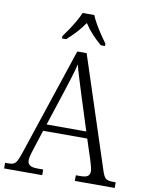

<svg xmlns="http://www.w3.org/2000/svg" viewBox="-100 -1002 825 1072"><g transform="rotate(10 312.5 -465.5)"><path d="M-1 0V-32H17Q36 -32 47 -37Q58 -42 66 -57Q74 -72 84 -102L288 -714H341L549 -79Q559 -49 571 -40.5Q583 -32 612 -32H626V0H400V-32H425Q456 -32 467.5 -41Q479 -50 479 -69Q479 -80 473.5 -99Q468 -118 464 -132L427 -245H177L143 -139Q138 -125 132 -104Q126 -83 126 -70Q126 -51 138.5 -41.5Q151 -32 184 -32H215V0ZM190 -283H415L351 -484Q337 -529 324 -571Q311 -613 303 -644Q297 -615 284.5 -575Q272 -535 259 -494ZM191 -784Q205 -803 222.5 -829Q240 -855 255.5 -882Q271 -909 280 -931H346Q355 -909 370.5 -882Q386 -855 403.5 -829Q421 -803 435 -784V-771H411Q381 -797 357 -823Q333 -849 313 -880Q292 -849 268 -823Q244 -797 215 -771H191Z"/></g></svg>

Font: Noto Serif Tamil SemiCondensed Light
Style: Italic
Weight: 300
Width: 4
Italic angle: -12°
Designer: Indian Type Foundry, Tom Grace, and the Monotype Design Team
Foundry: Monotype Imaging Inc.
Version: Version 2.003; ttfautohint (v1.8.4.7-5d5b)